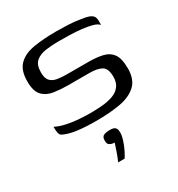

<svg xmlns="http://www.w3.org/2000/svg" viewBox="-148 -503 747 804"><g transform="rotate(-30 225.0 -101.5)"><path d="M200.1 4.5Q182.9 4.5 157.4 3.5Q131.9 2.5 105.4 -1.1Q78.9 -4.7 58.4 -12.5Q47.7 -16 41.9 -19.9Q36 -23.8 33.6 -34Q31.1 -44.1 31.1 -64Q52.8 -52.5 83 -46.3Q113.2 -40 143.2 -38.1Q173.2 -36.2 193.4 -36.2Q223.4 -36.2 251.9 -38.7Q280.4 -41.2 303.3 -49.3Q326.1 -57.5 339.7 -74.6Q353.4 -91.8 353.4 -120.1Q353.4 -161 332.4 -172.4Q311.5 -183.8 274.5 -183.8H173.5Q137.1 -183.8 104.7 -188.5Q72.2 -193.1 51.7 -213.8Q31.2 -234.4 31.2 -282.8Q31.2 -336.1 57.3 -362.2Q83.4 -388.2 130.5 -396.2Q177.6 -404.3 240.9 -404.3Q264 -404.3 295.9 -403Q327.7 -401.8 356.9 -396.5Q377.4 -394 390.6 -389.5Q403.8 -385 410.5 -377Q417.1 -369 417.1 -354.3V-333.6Q407.9 -344.4 386.8 -350.1Q365.8 -355.8 338.5 -358.8Q311.3 -361.8 282.2 -362.5Q253.2 -363.3 228.1 -363.3Q196 -363.3 166.2 -359.2Q136.4 -355.1 117.9 -339.3Q99.5 -323.6 99.5 -286.9Q99.5 -258.8 111.1 -246.1Q122.8 -233.3 143.2 -229.7Q163.7 -226.1 190 -226.1H292.7Q331 -226.1 360.7 -219.6Q390.4 -213.1 406.9 -190.8Q423.4 -168.5 423.4 -120.2Q423.4 -66.5 394 -39.8Q364.7 -13 314.4 -4.3Q264.1 4.5 200.1 4.5ZM191.1 200.5Q198.4 184.7 203.5 170.5Q208.5 156.4 212.8 143.7Q217.1 131.1 220.2 121.4Q218.5 121.4 216.7 121.3Q214.9 121.2 212.8 120.9Q204 120.1 196 114.9Q187.9 109.7 187.9 94.1Q187.9 75.3 199 70.4Q210.2 65.5 229.5 65.5Q239 65.5 246 67.6Q253 69.7 257.2 76.2Q261.4 82.6 261.4 95.5Q261.4 111.7 254.6 132.8Q247.8 153.9 238.4 172.5Q229.1 191.1 222.5 200.5Z"/></g></svg>

Font: Genos Thin
Style: Regular
Weight: 100
Designer: Robert E. Leuschke
Foundry: Robert E. Leuschke
Version: Version 1.010